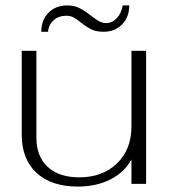

<svg xmlns="http://www.w3.org/2000/svg" viewBox="-20 -677 628 707"><path d="M60 -181V-490H114V-171Q114 -101 155.5 -62.5Q197 -24 272 -24Q358 -24 411 -75.5Q464 -127 464 -211V-490H518V0H464V-90Q439 -43 387 -16.5Q335 10 267 10Q169 10 114.5 -40.5Q60 -91 60 -181ZM228 -657Q253 -657 272 -647.5Q291 -638 314 -620Q332 -606 344.5 -599Q357 -592 371 -592Q393 -592 410 -610Q427 -628 432 -657H456Q456 -614 429.5 -587Q403 -560 361 -560Q334 -560 316 -569Q298 -578 278 -594Q262 -607 250.5 -613Q239 -619 224 -619Q196 -619 177.5 -602.5Q159 -586 157 -560H132Q132 -603 158.5 -630Q185 -657 228 -657Z"/></svg>

Font: Fahkwang ExtraLight
Style: Regular
Weight: 275
Designer: Suppakit Chalermlarp | Katatrad Co.,Ltd.
Foundry: Cadson Demak Co.,Ltd.
Version: Version 1.000; ttfautohint (v1.6)